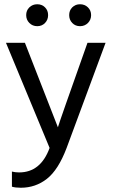

<svg xmlns="http://www.w3.org/2000/svg" viewBox="-20 -708 533 902"><path d="M191.5 -673.5Q206 -659 206 -637Q206 -615 191.5 -600Q177 -585 155 -585Q133 -585 118 -600Q103 -615 103 -637Q103 -659 118 -673.5Q133 -688 155 -688Q177 -688 191.5 -673.5ZM393 -673.5Q408 -659 408 -637Q408 -615 393 -600Q378 -585 356 -585Q334 -585 319.5 -600Q305 -615 305 -637Q305 -659 319.5 -673.5Q334 -688 356 -688Q378 -688 393 -673.5ZM78 174Q52 174 36 169V98Q51 102 70 102Q171 102 213 -13L8 -507H97L252 -110Q260 -138 391 -507H476L293 -13Q254 90 200.5 132Q147 174 78 174Z"/></svg>

Font: Hind Mysuru
Style: Regular
Weight: 400
Designer: Manushi Parikh, Hitesh Malaviya
Foundry: Indian Type Foundry
Version: Version 0.703;PS 1.0;hotconv 1.0.86;makeotf.lib2.5.63406